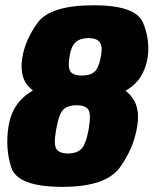

<svg xmlns="http://www.w3.org/2000/svg" viewBox="-20 -701 582 728"><path d="M217 7.5Q46.5 7.5 22.8 -66Q-1 -139.5 12.5 -223.5Q27 -312.5 103 -357Q104 -357.5 105 -358Q51 -397 64.5 -481.5Q74.5 -547.5 122.2 -614.2Q170 -681 336 -681Q495.5 -681 522.8 -614Q550 -547 539.5 -481.5Q525.5 -395.5 456 -357Q456 -357 456.5 -356.5Q515 -312 500.5 -223.5Q487.5 -139 434.2 -65.8Q381 7.5 217 7.5ZM238 -119Q270 -119 287.8 -135.8Q305.5 -152.5 316 -210Q326.5 -271 314.2 -286.5Q302 -302 270.5 -302Q239 -302 221.2 -286.5Q203.5 -271 193 -210Q182.5 -152.5 194.2 -135.8Q206 -119 238 -119ZM290.5 -414.5Q321.5 -414.5 338.2 -428.8Q355 -443 363.5 -492Q369.5 -527 357.5 -541.8Q345.5 -556.5 315.5 -556.5Q285 -556.5 267.8 -541.8Q250.5 -527 244.5 -492Q236 -443 247.8 -428.8Q259.5 -414.5 290.5 -414.5Z"/></svg>

Font: Anybody ExtraBold
Style: Italic
Weight: 800
Italic angle: -10°
Designer: Tyler Finck
Foundry: Etcetera Type Company
Version: Version 1.010; ttfautohint (v1.8.3) -l 8 -r 50 -G 200 -x 14 